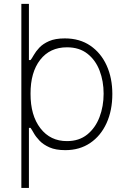

<svg xmlns="http://www.w3.org/2000/svg" viewBox="-20 -747 647 972"><path d="M88.1 -727.3H126.4V-442.8H134.6Q141.3 -451 151.3 -468.8Q161.2 -486.5 179.3 -505.9Q197.4 -525.2 228.5 -538.9Q259.6 -552.6 308.2 -552.6Q383.5 -552.6 437.3 -515.8Q491.1 -479 519.9 -415.5Q548.7 -351.9 548.7 -271.3Q548.7 -187.9 519.4 -123.6Q490.1 -59.3 436.6 -23.1Q383.2 13.1 310.7 13.1Q262.1 13.1 230.6 -0.9Q199.2 -14.9 180.4 -34.6Q161.6 -54.3 151.3 -72.6Q141 -90.9 134.6 -99.8H126.4V-99.4V204.5H88.1ZM504.6 -272.7Q504.6 -335.9 484.2 -389.4Q463.8 -442.8 422.6 -475.1Q381.4 -507.5 319.2 -507.5Q232.6 -507.5 183.4 -444.1Q134.2 -380.7 134.6 -272.7Q134.2 -162.6 184.7 -97.5Q235.1 -32.3 319.2 -32.7Q380.3 -32.7 421.5 -65.9Q462.7 -99.1 483.7 -153.9Q504.6 -208.8 504.6 -272.7Z"/></svg>

Font: Inter UI Extra Light
Style: Regular
Weight: 200
Designer: Rasmus Andersson
Foundry: rsms
Version: 3.2;8d6f07862